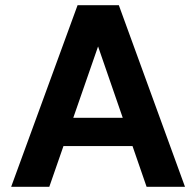

<svg xmlns="http://www.w3.org/2000/svg" viewBox="-20 -720 756 740"><path d="M23 0 279 -700H438L693 0H545L358 -541L170 0ZM136 -157 173 -266H533L569 -157Z"/></svg>

Font: DM Sans 10pt ExtraBold
Style: Regular
Weight: 800
Version: Version 4.004;gftools[0.9.30]